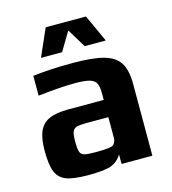

<svg xmlns="http://www.w3.org/2000/svg" viewBox="-104 -766 772 861"><g transform="rotate(-15 282.0 -335.0)"><path d="M39 0ZM39 -145Q39 -203 53.5 -236Q68 -269 100.5 -283.5Q133 -298 190 -298H354V-331Q354 -362 345.5 -377Q337 -392 314.5 -398Q292 -404 247 -404Q185 -404 77 -392V-484Q156 -494 262 -494Q355 -494 405.5 -480Q456 -466 478 -432Q500 -398 500 -333V0H357V-44Q340 -15 311 -3Q282 10 201 10Q133 10 99.5 -2.5Q66 -15 52.5 -47.5Q39 -80 39 -145ZM321 -84Q335 -86 340.5 -90Q346 -94 350 -103Q354 -110 354 -124V-218H254Q220 -218 206 -213.5Q192 -209 187 -195.5Q182 -182 182 -148Q182 -115 187 -102Q192 -89 206.5 -85Q221 -81 258 -81Q302 -81 321 -84ZM187 -680H374L432 -553H334L281 -640L229 -553H131Z"/></g></svg>

Font: Play
Style: Bold
Weight: 700
Designer: Jonas Hecksher (Cyrillic expansion: Cyreal)
Foundry: Jonas Hecksher, Playtype, e-types AS
Version: Version 2.101; ttfautohint (v1.5.65-e2d9)